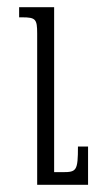

<svg xmlns="http://www.w3.org/2000/svg" viewBox="-20 -512 275 532"><path d="M224 -106H196C196 -39 192 -35 154 -35H130V-492H33V-464H41C79 -464 83 -459 83 -419V0H224Z"/></svg>

Font: Noto Serif Armenian ExtraCondensed Light
Style: Regular
Weight: 300
Width: 2
Designer: Monotype Design Team
Foundry: Monotype Imaging Inc.
Version: Version 2.008